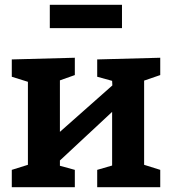

<svg xmlns="http://www.w3.org/2000/svg" viewBox="-20 -778 714 798"><path d="M29 0V-72L96 -93V-438L29 -459V-531L291 -538V-466L229 -444V-230L447 -423L446 -442L384 -459V-531L646 -538V-466L579 -443V-93L646 -72V0H384V-72L446 -90V-313L229 -111V-89L291 -72V0ZM487 -758V-661H187V-758Z"/></svg>

Font: Bitter
Style: Bold
Weight: 700
Designer: Sol Matas, and Bitter project Authors
Foundry: Sol Matas
Version: Version 2.001